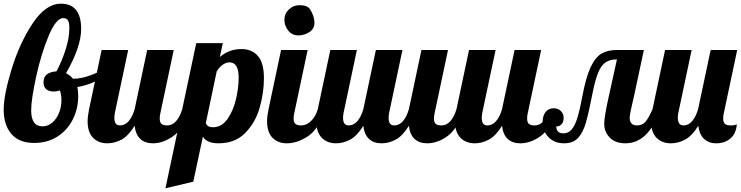

<svg xmlns="http://www.w3.org/2000/svg" viewBox="-34 -771 4017 1041"><path d="M27.5 -45C55.2 -12.3 96.7 4 152 4C200 4 242 -7.7 278 -31C314 -54.3 341.7 -85.3 361 -124C380.3 -162.7 390 -204.3 390 -249C390 -269.7 388.3 -286.3 385 -299C420.3 -305 452.8 -315.2 482.5 -329.5C512.2 -343.8 536 -360.7 554 -380L545 -407C521 -390.3 491.8 -375.7 457.5 -363C423.2 -350.3 391.3 -344 362 -344C350.7 -357.3 338 -367.3 324 -374C378.7 -469.3 406 -549.3 406 -614C406 -705.3 369.3 -751 296 -751C241.3 -751 190.3 -715.3 143 -644C95.7 -572.7 57.7 -490.2 29 -396.5C0.3 -302.8 -14 -229.3 -14 -176C-14 -121.3 -0.2 -77.7 27.5 -45ZM250.5 -107C234.8 -93 216.7 -86 196 -86C155.3 -86 135 -115 135 -173C135 -211.7 144 -272.3 162 -355C180 -437.7 202.5 -511.3 229.5 -576C256.5 -640.7 283 -673 309 -673C321 -673 329.5 -668.8 334.5 -660.5C339.5 -652.2 342 -638 342 -618C342 -583.3 335.2 -544.5 321.5 -501.5C307.8 -458.5 291.3 -419.3 272 -384C250 -382.7 232.8 -377.3 220.5 -368C208.2 -358.7 202 -344 202 -324C202 -308.7 206.7 -296.7 216 -288C225.3 -279.3 238 -275 254 -275C262.7 -275 269.7 -275.5 275 -276.5C280.3 -277.5 285.3 -279 290 -281C296 -269 299 -250.7 299 -226C299 -203.3 294.8 -181.3 286.5 -160C278.2 -138.7 266.2 -121 250.5 -107Z M470.5 -24C490.2 -4 516 6 548 6C574 6 599.5 -0.7 624.5 -14C649.5 -27.3 673.3 -52.3 696 -89C699.3 -57.7 709.5 -34 726.5 -18C743.5 -2 766.3 6 795 6C831.7 6 868.2 -6.8 904.5 -32.5C940.8 -58.2 971.3 -107 996 -179H954C946 -152.3 935.2 -131 921.5 -115C907.8 -99 891.7 -91 873 -91C858.3 -91 847.8 -93.8 841.5 -99.5C835.2 -105.2 832 -114.7 832 -128C832 -139.3 833.3 -150 836 -160L908 -500H764L696 -179C688 -151.7 677.3 -130.2 664 -114.5C650.7 -98.8 634.7 -91 616 -91C596 -91 586 -104.7 586 -132C586 -140.7 587 -150 589 -160L661 -500H517L449 -179C443.7 -152.3 441 -130.7 441 -114C441 -74 450.8 -44 470.5 -24Z M1030 -537 863 250 1014 214 1066 -30C1080 -6 1108.3 6 1151 6C1211 6 1259.3 -12.8 1296 -50.5C1332.7 -88.2 1358.7 -133.8 1374 -187.5C1389.3 -241.2 1397 -294.3 1397 -347C1397 -403 1386 -443.3 1364 -468C1342 -492.7 1312.3 -505 1275 -505C1230.3 -505 1191.3 -490.7 1158 -462L1174 -537ZM1199.5 -126C1178.5 -96 1152 -81 1120 -81C1100 -81 1087.3 -88.7 1082 -104L1141 -384C1150.3 -399.3 1161.2 -411.3 1173.5 -420C1185.8 -428.7 1198 -433 1210 -433C1243.3 -433 1260 -405.3 1260 -350C1260 -314 1255.2 -275.2 1245.5 -233.5C1235.8 -191.8 1220.5 -156 1199.5 -126Z M1529 -605C1543 -587.7 1561 -579 1583 -579C1605 -579 1625.2 -585 1643.5 -597C1661.8 -609 1671 -626 1671 -648C1671 -670 1663.3 -693.8 1648 -719.5C1638 -735.2 1618.7 -743 1590 -743C1568 -743 1548.8 -735.3 1532.5 -720C1516.2 -704.7 1508 -686 1508 -664C1508 -642 1515 -622.3 1529 -605ZM1443.5 -24C1463.2 -4 1489 6 1521 6C1559 6 1597.3 -6.8 1636 -32.5C1674.7 -58.2 1706.3 -107 1731 -179H1689C1681.7 -153 1669.7 -131.8 1653 -115.5C1636.3 -99.2 1618.3 -91 1599 -91C1584.3 -91 1573.8 -93.8 1567.5 -99.5C1561.2 -105.2 1558 -114.7 1558 -128C1558 -139.3 1559.3 -150 1562 -160L1634 -500H1490L1422 -179C1416.7 -152.3 1414 -130.7 1414 -114C1414 -74 1423.8 -44 1443.5 -24Z M1710.5 -24C1730.2 -4 1756 6 1788 6C1814 6 1839.5 -0.7 1864.5 -14C1889.5 -27.3 1913.3 -52.3 1936 -89C1939.3 -57.7 1949.5 -34 1966.5 -18C1983.5 -2 2006.3 6 2035 6C2061 6 2086.5 -0.7 2111.5 -14C2136.5 -27.3 2160.3 -52.3 2183 -89C2186.3 -57.7 2196.5 -34 2213.5 -18C2230.5 -2 2253.3 6 2282 6C2318.7 6 2355.2 -6.8 2391.5 -32.5C2427.8 -58.2 2458.3 -107 2483 -179H2441C2433 -152.3 2422.2 -131 2408.5 -115C2394.8 -99 2378.7 -91 2360 -91C2345.3 -91 2334.8 -93.8 2328.5 -99.5C2322.2 -105.2 2319 -114.7 2319 -128C2319 -139.3 2320.3 -150 2323 -160L2395 -500H2251L2183 -179C2175 -151.7 2164.3 -130.2 2151 -114.5C2137.7 -98.8 2121.7 -91 2103 -91C2083 -91 2073 -104.7 2073 -132C2073 -140.7 2074 -150 2076 -160L2148 -500H2004L1936 -179C1928 -151.7 1917.3 -130.2 1904 -114.5C1890.7 -98.8 1874.7 -91 1856 -91C1836 -91 1826 -104.7 1826 -132C1826 -140.7 1827 -150 1829 -160L1901 -500H1757L1689 -179C1683.7 -152.3 1681 -130.7 1681 -114C1681 -74 1690.8 -44 1710.5 -24Z M2462.5 -24C2482.2 -4 2508 6 2540 6C2566 6 2591.5 -0.7 2616.5 -14C2641.5 -27.3 2665.3 -52.3 2688 -89C2691.3 -57.7 2701.5 -34 2718.5 -18C2735.5 -2 2758.3 6 2787 6C2823.7 6 2860.2 -6.8 2896.5 -32.5C2932.8 -58.2 2963.3 -107 2988 -179H2946C2938 -152.3 2927.2 -131 2913.5 -115C2899.8 -99 2883.7 -91 2865 -91C2850.3 -91 2839.8 -93.8 2833.5 -99.5C2827.2 -105.2 2824 -114.7 2824 -128C2824 -139.3 2825.3 -150 2828 -160L2900 -500H2756L2688 -179C2680 -151.7 2669.3 -130.2 2656 -114.5C2642.7 -98.8 2626.7 -91 2608 -91C2588 -91 2578 -104.7 2578 -132C2578 -140.7 2579 -150 2581 -160L2653 -500H2509L2441 -179C2435.7 -152.3 2433 -130.7 2433 -114C2433 -74 2442.8 -44 2462.5 -24Z M2939.5 -27.5C2960.5 -5.2 2989 6 3025 6C3057 6 3082 -3.7 3100 -23C3118 -42.3 3132.2 -69.8 3142.5 -105.5C3152.8 -141.2 3165.3 -196.7 3180 -272C3189.3 -318 3199.3 -353.7 3210 -379C3220.7 -404.3 3233.8 -422.3 3249.5 -433C3265.2 -443.7 3285.7 -449 3311 -449L3264 -236C3249.3 -168.7 3242 -123.3 3242 -100C3242 -70.7 3252 -45.7 3272 -25C3292 -4.3 3320.3 6 3357 6C3441 6 3504 -55.7 3546 -179H3504C3489.3 -145.7 3476.3 -122.7 3465 -110C3453.7 -97.3 3438.7 -91 3420 -91C3393.3 -91 3380 -105 3380 -133C3380 -141 3382.3 -155.7 3387 -177C3391.7 -198.3 3397.3 -223.3 3404 -252L3457 -500H3310C3277.3 -500 3249.8 -493.5 3227.5 -480.5C3205.2 -467.5 3185.5 -443 3168.5 -407C3151.5 -371 3136.7 -319.3 3124 -252C3114.7 -202 3105.7 -162.7 3097 -134C3088.3 -105.3 3078 -83.8 3066 -69.5C3054 -55.2 3039 -48 3021 -48C2995 -48 2982 -60.7 2982 -86C2992.7 -84.7 3002 -88.2 3010 -96.5C3018 -104.8 3022 -117 3022 -133C3022 -147 3017 -159 3007 -169C2997 -179 2984 -184 2968 -184C2949.3 -184 2934.7 -177.2 2924 -163.5C2913.3 -149.8 2908 -131.7 2908 -109C2908 -77 2918.5 -49.8 2939.5 -27.5Z M3525.5 -24C3545.2 -4 3571 6 3603 6C3629.7 6 3655.5 -0.7 3680.5 -14C3705.5 -27.3 3729.3 -52.3 3752 -89C3755.3 -59 3765.5 -35.7 3782.5 -19C3799.5 -2.3 3822 6 3850 6C3880 6 3905.3 -2.7 3926 -20C3946.7 -37.3 3958.3 -63 3961 -97C3959.7 -96.3 3956.5 -95.2 3951.5 -93.5C3946.5 -91.8 3938.7 -91 3928 -91C3913.3 -91 3902.8 -93.8 3896.5 -99.5C3890.2 -105.2 3887 -114.7 3887 -128C3887 -139.3 3888.3 -150 3891 -160L3963 -500H3819L3751 -179C3743 -151.7 3732.3 -130.2 3719 -114.5C3705.7 -98.8 3689.7 -91 3671 -91C3651 -91 3641 -105.7 3641 -135C3641 -143.7 3642 -152 3644 -160L3716 -500H3572L3504 -179C3498.7 -152.3 3496 -130.7 3496 -114C3496 -74 3505.8 -44 3525.5 -24Z"/></svg>

Font: DonutKreme
Style: Regular
Weight: 400
Designer: Impallari Type
Foundry: Impallari Type
Version: Version 2.100